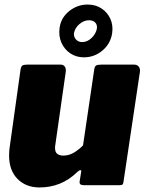

<svg xmlns="http://www.w3.org/2000/svg" viewBox="-20 -814 641 844"><path d="M154 10Q94 10 57 -27.5Q20 -65 20 -130Q20 -138 20.5 -147Q21 -156 22 -163L70 -506Q72 -521 78 -525.5Q84 -530 100 -530H246Q259 -530 265 -521Q271 -512 269 -498L223 -176Q222 -172 222 -168.5Q222 -165 222 -163Q222 -145 232 -137.5Q242 -130 258 -130Q284 -130 306.5 -144Q329 -158 345 -175L394 -507Q396 -522 402.5 -526Q409 -530 426 -530H569Q583 -530 590 -521Q597 -512 595 -498L523 -16Q522 -6 518.5 -3Q515 0 506 0H348Q340 0 334.5 -3Q329 -6 330 -16L337 -60Q338 -66 333.5 -66Q329 -66 321 -59Q284 -23 242.5 -6.5Q201 10 154 10ZM473 -668Q466 -622 430.5 -592Q395 -562 349 -562Q315 -562 289 -579.5Q263 -597 250 -626.5Q237 -656 242 -692Q248 -736 284 -765Q320 -794 365 -794Q400 -794 426 -777Q452 -760 465 -731.5Q478 -703 473 -668ZM406 -689Q408 -706 398 -715.5Q388 -725 371 -725Q349 -725 329 -708Q309 -691 305 -667Q304 -651 314.5 -640Q325 -629 341 -629Q364 -629 383 -647.5Q402 -666 406 -689Z"/></svg>

Font: Libre Franklin Black
Style: Italic
Weight: 900
Italic angle: -8°
Designer: Pablo Impallari, Rodrigo Fuenzalida, Nhung Nguyen
Foundry: Impallari Type
Version: Version 3.000